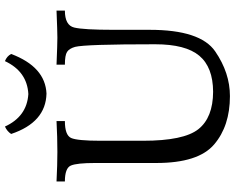

<svg xmlns="http://www.w3.org/2000/svg" viewBox="-108 -836 960 785"><g transform="rotate(-90 372.5 -444.0)"><path d="M371.6 15.6Q249.5 15.6 173.8 -49.1Q98.1 -113.8 98.1 -285.2V-535.6Q98.1 -610.4 87.6 -634.8Q77.1 -659.2 22.5 -659.2V-693.4Q91.3 -689.9 143.1 -689.9Q204.1 -689.9 269.5 -693.4V-659.2Q211.9 -659.2 200.4 -633.8Q189 -608.4 189 -513.7V-339.4Q189 -173.3 236.3 -113.5Q283.7 -53.7 389.2 -53.2Q489.7 -53.7 536.6 -109.6Q583.5 -165.5 583.5 -290Q583.5 -576.7 572.8 -617.7Q565.9 -641.6 552.2 -650.4Q538.6 -659.2 500 -659.2V-693.4Q584.5 -689.9 610.4 -689.9Q636.7 -689.9 721.2 -693.4V-659.2Q661.1 -659.2 651.9 -621.1Q642.6 -583 642.6 -459V-312.5Q642.6 -105.5 554.7 -44.9Q466.8 15.6 371.6 15.6ZM381.8 -734.4Q264.2 -737.3 216.8 -878.9Q227.5 -895.5 247.1 -904.3Q288.1 -814.5 379.9 -808.6Q472.2 -813.5 514.6 -904.3Q534.7 -896.5 543.9 -878.9Q491.2 -739.3 381.8 -734.4Z"/></g></svg>

Font: Almanac
Style: Regular
Weight: 400
Designer: Eden's Almanac
Version: Version 3.501;March 28, 2021;FontCreator 13.0.0.2683 64-bit